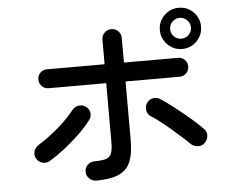

<svg xmlns="http://www.w3.org/2000/svg" viewBox="-54 -861 1108 910"><g transform="rotate(-5 500.0 -406.0)"><path d="M368 -15Q349 -15 335 -28.5Q321 -42 321 -61Q321 -81 335 -94Q349 -107 368 -107Q405 -107 423.5 -113.5Q442 -120 448.5 -138.5Q455 -157 455 -191V-471H181Q162 -471 149 -484Q136 -497 136 -516Q136 -535 149 -548Q162 -561 181 -561H455V-678Q455 -697 468.5 -710.5Q482 -724 501 -724Q521 -724 534 -710.5Q547 -697 547 -678V-561H804Q823 -561 836 -548Q849 -535 849 -516Q849 -497 836 -484Q823 -471 804 -471H547V-191Q547 -124 529.5 -86Q512 -48 473 -31.5Q434 -15 368 -15ZM828 -601Q788 -601 759 -630Q730 -659 730 -699Q730 -740 759 -768.5Q788 -797 828 -797Q869 -797 897.5 -768.5Q926 -740 926 -699Q926 -659 897.5 -630Q869 -601 828 -601ZM156 -127Q140 -117 121.5 -122Q103 -127 93 -143Q83 -160 88.5 -178.5Q94 -197 110 -207Q157 -236 204 -276Q251 -316 284 -358Q296 -373 314.5 -376Q333 -379 349 -368Q365 -357 368 -338Q371 -319 359 -304Q335 -272 300 -238.5Q265 -205 227 -175.5Q189 -146 156 -127ZM894 -147Q880 -134 860.5 -135.5Q841 -137 827 -151Q812 -166 789 -186.5Q766 -207 741 -228.5Q716 -250 692.5 -268Q669 -286 652 -296Q636 -307 632.5 -326Q629 -345 640 -361Q651 -377 669.5 -380.5Q688 -384 704 -373Q731 -356 768 -327Q805 -298 841 -267.5Q877 -237 898 -214Q912 -200 910.5 -180.5Q909 -161 894 -147ZM828 -650Q849 -650 863.5 -664.5Q878 -679 878 -699Q878 -720 863.5 -734.5Q849 -749 828 -749Q808 -749 793.5 -734.5Q779 -720 779 -699Q779 -679 793.5 -664.5Q808 -650 828 -650Z"/></g></svg>

Font: Zen Maru Gothic Medium
Style: Regular
Weight: 500
Designer: Yoshimichi Ohira
Foundry: Positype
Version: Version 1.001